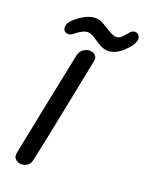

<svg xmlns="http://www.w3.org/2000/svg" viewBox="-165 -973 792 1050"><g transform="rotate(20 231.5 -448.0)"><path d="M151 -49Q176 -164 219 -379Q261 -593 276 -664Q282 -688 269.5 -700.5Q257 -713 237.5 -713.5Q218 -714 200 -701.5Q182 -689 176 -664Q170 -635 158.5 -579Q147 -523 132.5 -452Q118 -381 103 -306.5Q88 -232 74.5 -165.5Q61 -99 52 -53Q47 -29 60 -16Q73 -3 92 -1.5Q111 0 128.5 -11.5Q146 -23 151 -49ZM330 -746Q386 -746 444 -818Q463 -844 463 -862Q463 -877 454.5 -886Q446 -895 434 -895Q415 -895 400 -874Q384 -853 371.5 -843Q359 -833 344 -833Q333 -833 320.5 -839Q308 -845 287 -858Q260 -875 242.5 -883.5Q225 -892 205 -892Q152 -892 87 -834Q63 -813 63 -788Q63 -775 71 -766.5Q79 -758 91 -758Q101 -758 108 -761.5Q115 -765 124 -772Q164 -805 194 -805Q204 -805 215 -799.5Q226 -794 246 -781Q270 -764 289.5 -755Q309 -746 330 -746Z"/></g></svg>

Font: Balsamiq Sans
Style: Italic
Weight: 400
Italic angle: -12°
Designer: Michael Angeles
Foundry: Balsamiq SRL
Version: Version 1.020; ttfautohint (v1.8.4.7-5d5b);gftools[0.9.26]